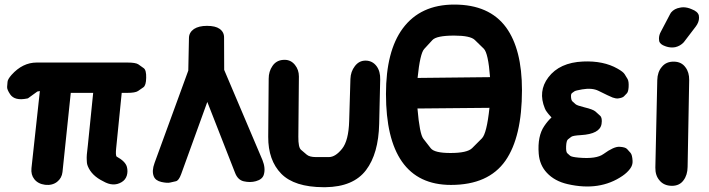

<svg xmlns="http://www.w3.org/2000/svg" viewBox="-20 -777 3057 828"><path d="M96.7 -352.1 100.6 -353 141.1 -382.3Q145.5 -383.3 151.9 -384.3L115.7 -51.8Q112.8 -23.4 127.9 -4.4Q144 16.1 174.8 20Q205.1 23.4 226.1 7.3Q246.6 -8.8 249.5 -35.2L285.2 -376.5H381.8L358.9 -150.9Q354.5 -112.8 354.5 -110.8Q353.5 -96.7 354 -90.1Q354.5 -83.5 354.7 -76.7Q355 -69.8 358.4 -61Q375 -19.5 425.3 4.9Q468.3 29.8 503.9 8.8Q521 -1 526.9 -20Q532.2 -38.1 527.3 -57.1Q521 -81.1 482.4 -102.1Q478 -109.9 481 -138.2L504.9 -376.5H527.8Q563.5 -376.5 575.2 -384.5Q586.9 -392.6 598.4 -400.6Q609.9 -408.7 610.4 -441.4Q611.3 -474.6 599.9 -482.9Q588.4 -491.2 576.9 -499.3Q565.4 -507.3 529.3 -507.3H138.2Q77.6 -507.3 29.8 -454.1Q13.2 -435.1 12.5 -424.1Q11.7 -413.1 10.7 -402.1Q9.8 -391.1 23.9 -370.1Q43.5 -341.3 96.7 -352.1Z M872.6 -665.5Q837.4 -665.5 816.4 -651.9Q795.4 -637.2 794.9 -613.8L792 -472.7L646.5 -74.2Q633.8 -39.6 643.1 -16.6Q650.4 2 676.3 7.8Q700.7 13.2 713.4 10.3Q726.1 7.3 738.5 4.6Q751 2 761.2 -25.9L874 -337.4L993.7 -31.7Q1005.4 -1 1031.2 4.9Q1059.1 11.2 1083.5 4.4Q1111.8 -3.4 1117.7 -23.9Q1126 -51.8 1111.8 -86.9L946.8 -475.6Q946.3 -544.9 946.3 -614.7Q946.8 -638.7 926.8 -652.8Q908.7 -665.5 872.6 -665.5Z M1619.6 -434.1Q1620.6 -469.2 1604 -491.7Q1585.9 -515.6 1556.2 -515.6Q1528.3 -515.6 1510.3 -491.7Q1492.2 -468.3 1491.2 -436.5L1485.8 -255.4Q1483.4 -170.4 1455.1 -135.3Q1426.3 -99.6 1398.4 -99.6Q1370.6 -99.6 1342.8 -99.6Q1314.9 -99.6 1302.7 -110.1Q1290.5 -120.6 1278.3 -130.9Q1266.1 -141.1 1266.6 -187.5L1269 -447.3Q1269 -476.1 1252 -497.1Q1234.9 -518.6 1208.5 -519Q1204.1 -519 1198.7 -518.6Q1170.4 -515.6 1154.8 -492.2Q1138.7 -468.8 1138.7 -437.5L1136.7 -187Q1136.2 -85.9 1192.9 -27.8Q1249.5 29.8 1375 30.3Q1378.9 30.3 1383.3 30.3Q1503.9 28.8 1558.6 -43.5Q1612.3 -114.3 1615.2 -243.2Z M1716.8 -654.3Q1644.5 -556.2 1644.5 -371.6Q1644.5 -178.7 1713.4 -80.1Q1783.7 20.5 1924.8 20.5Q2086.4 20.5 2159.7 -84Q2231 -186.5 2231 -388.2Q2231 -564.5 2162.6 -658.7Q2090.3 -757.3 1939 -757.3Q1793 -757.3 1716.8 -654.3ZM2090.8 -312Q2079.1 -201.2 2058.1 -180.2Q2037.1 -159.2 2016.1 -138.2Q1995.1 -117.2 1922.4 -117.2Q1853.5 -117.2 1837.6 -137.7Q1821.8 -158.2 1805.7 -178.7Q1789.6 -199.2 1780.3 -309.1ZM1780.8 -440.9Q1791.5 -546.4 1809.3 -565.7Q1827.1 -585 1844.7 -604.2Q1862.3 -623.5 1939 -623.5Q2008.3 -623.5 2027.6 -604.7Q2046.9 -585.9 2066.2 -567.1Q2085.4 -548.3 2093.3 -444.3Z M2501 -314Q2468.8 -321.8 2462.2 -327.6Q2455.6 -333.5 2449 -339.4Q2442.4 -345.2 2442.4 -363.3Q2442.4 -372.6 2447.5 -376.2Q2452.6 -379.9 2457.5 -383.3Q2462.4 -386.7 2490.7 -391.6Q2533.7 -398.9 2561 -385.3Q2589.8 -371.1 2600.1 -366.2Q2616.2 -358.4 2622.1 -356.4Q2635.3 -351.6 2645.5 -352.5Q2664.6 -355 2670.9 -361.6Q2677.2 -368.2 2683.3 -374.5Q2689.5 -380.9 2690.9 -400.9Q2692.4 -426.3 2686.3 -436.5Q2680.2 -446.8 2673.8 -457Q2667.5 -467.3 2643.1 -481Q2582.5 -515.6 2494.1 -511.7Q2393.1 -507.3 2344.7 -443.4Q2299.3 -383.3 2329.6 -309.6Q2331.5 -304.2 2333.7 -301Q2335.9 -297.9 2338.1 -294.7Q2340.3 -291.5 2342.3 -289.1Q2344.2 -286.6 2346.2 -284.2Q2348.1 -281.7 2358.4 -270.5Q2342.3 -255.9 2327.1 -233.4Q2297.4 -189.9 2303.2 -114.3Q2307.1 -64.9 2338.4 -31.7Q2372.1 4.4 2428.2 17.1Q2566.4 48.8 2664.6 -18.6Q2684.6 -32.2 2697.3 -49.3Q2709 -64.9 2708 -83Q2706.5 -109.4 2699.2 -117.7Q2691.9 -126 2684.3 -134.3Q2676.8 -142.6 2651.9 -144Q2627.4 -145.5 2582.5 -112.8Q2551.8 -90.3 2475.6 -97.2Q2444.3 -100.1 2438.5 -105.5Q2432.6 -110.8 2426.5 -116.2Q2420.4 -121.6 2421.4 -146Q2422.4 -170.4 2429.4 -176Q2436.5 -181.6 2443.6 -187Q2450.7 -192.4 2484.9 -194.3Q2567.4 -199.2 2574.2 -242.7Q2578.1 -268.6 2568.1 -277.8Q2558.1 -287.1 2547.9 -296.1Q2537.6 -305.2 2501 -314Z M2834 -488.3Q2815.4 -466.8 2814.5 -431.6L2806.2 -54.2Q2805.7 -20 2824.2 1Q2842.8 23.9 2877.4 24.4Q2910.6 24.4 2927.7 0.5Q2944.8 -22 2945.3 -57.1L2952.1 -431.6Q2952.6 -465.3 2936 -486.8Q2918.9 -510.7 2886.2 -511.2Q2852.5 -511.7 2834 -488.3ZM2848.1 -578.1Q2863.3 -572.3 2877.9 -572.3Q2885.3 -572.3 2892.6 -573.7Q2913.6 -578.6 2928.7 -594.7L2980.5 -662.6Q2994.6 -681.2 2994.6 -700.7Q2994.6 -705.6 2993.7 -710.4Q2989.3 -727.5 2962.9 -737.3Q2944.3 -745.6 2926.8 -745.6Q2919.9 -745.6 2913.1 -744.1Q2888.2 -740.2 2874 -723.1Q2872.1 -720.2 2870.1 -716.8L2830.1 -640.6Q2821.8 -626 2821.8 -610.4Q2821.8 -604.5 2822.8 -599.1Q2827.1 -585.4 2848.1 -578.1Z"/></svg>

Font: Comic Relief
Style: Bold
Weight: 700
Designer: Jeff Davis
Foundry: Loudifier
Version: Version 1.200; ttfautohint (v1.8.4.7-5d5b)